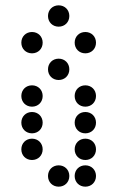

<svg xmlns="http://www.w3.org/2000/svg" viewBox="-20 -710 440 720"><path d="M200 -610C223 -610 240 -627 240 -650C240 -673 223 -690 200 -690C177 -690 160 -673 160 -650C160 -627 177 -610 200 -610ZM100 -510C123 -510 140 -527 140 -550C140 -573 123 -590 100 -590C77 -590 60 -573 60 -550C60 -527 77 -510 100 -510ZM300 -510C323 -510 340 -527 340 -550C340 -573 323 -590 300 -590C277 -590 260 -573 260 -550C260 -527 277 -510 300 -510ZM200 -410C223 -410 240 -427 240 -450C240 -473 223 -490 200 -490C177 -490 160 -473 160 -450C160 -427 177 -410 200 -410ZM100 -310C123 -310 140 -327 140 -350C140 -373 123 -390 100 -390C77 -390 60 -373 60 -350C60 -327 77 -310 100 -310ZM300 -310C323 -310 340 -327 340 -350C340 -373 323 -390 300 -390C277 -390 260 -373 260 -350C260 -327 277 -310 300 -310ZM100 -210C123 -210 140 -227 140 -250C140 -273 123 -290 100 -290C77 -290 60 -273 60 -250C60 -227 77 -210 100 -210ZM300 -210C323 -210 340 -227 340 -250C340 -273 323 -290 300 -290C277 -290 260 -273 260 -250C260 -227 277 -210 300 -210ZM100 -110C123 -110 140 -127 140 -150C140 -173 123 -190 100 -190C77 -190 60 -173 60 -150C60 -127 77 -110 100 -110ZM300 -110C323 -110 340 -127 340 -150C340 -173 323 -190 300 -190C277 -190 260 -173 260 -150C260 -127 277 -110 300 -110ZM200 -10C223 -10 240 -27 240 -50C240 -73 223 -90 200 -90C177 -90 160 -73 160 -50C160 -27 177 -10 200 -10ZM300 -10C323 -10 340 -27 340 -50C340 -73 323 -90 300 -90C277 -90 260 -73 260 -50C260 -27 277 -10 300 -10Z"/></svg>

Font: TINY 5x3 80
Style: Regular
Weight: 200
Designer: Jack Halten Fahnestock
Foundry: Velvetyne Type Foundry
Version: Version 1.002;hotconv 1.0.109;makeotfexe 2.5.65596